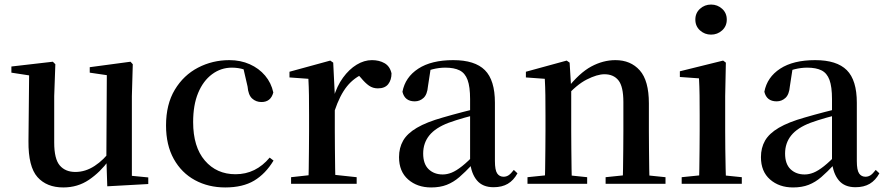

<svg xmlns="http://www.w3.org/2000/svg" viewBox="-20 -807 3887 843"><path d="M258 16Q185 16 144.5 -29.5Q104 -75 105 -187L108 -492L134 -472L30 -488V-515L212 -536L223 -525L218 -385V-181Q218 -109 242.5 -80.5Q267 -52 311 -52Q355 -52 395.5 -78.5Q436 -105 468 -149L497 -103H458Q420 -51 370.5 -17.5Q321 16 258 16ZM451 11 447 -111V-113L449 -477L374 -488V-512L553 -536L563 -525L559 -385V-35L631 -28V1Z M969 16Q895 16 836 -16Q777 -48 743 -109Q709 -170 709 -256Q709 -349 747.5 -413Q786 -477 849.5 -510Q913 -543 987 -543Q1036 -543 1076.5 -525Q1117 -507 1144 -475Q1171 -443 1180 -401Q1169 -359 1128 -359Q1104 -359 1087 -374.5Q1070 -390 1067 -427L1046 -518L1106 -476Q1077 -494 1051.5 -502Q1026 -510 998 -510Q950 -510 911 -481Q872 -452 850 -399Q828 -346 828 -271Q828 -162 879.5 -102Q931 -42 1014 -42Q1059 -42 1096.5 -60.5Q1134 -79 1164 -115L1181 -102Q1146 -44 1096 -14Q1046 16 969 16Z M1258 0V-29L1367 -41H1434L1546 -29V0ZM1334 0Q1335 -25 1335.5 -66.5Q1336 -108 1336.5 -153Q1337 -198 1337 -232V-301Q1337 -352 1336.5 -388.5Q1336 -425 1334 -461L1251 -467V-492L1430 -541L1443 -532L1450 -390V-389V-232Q1450 -198 1450.5 -153Q1451 -108 1451.5 -66.5Q1452 -25 1453 0ZM1449 -320 1421 -377H1444Q1459 -429 1486 -466Q1513 -503 1546 -523Q1579 -543 1613 -543Q1645 -543 1668.5 -529.5Q1692 -516 1699 -485Q1699 -456 1684.5 -437.5Q1670 -419 1639 -419Q1617 -419 1600 -431Q1583 -443 1565 -465L1542 -490L1582 -486Q1535 -467 1503.5 -428Q1472 -389 1449 -320Z M1873 16Q1812 16 1772 -19Q1732 -54 1732 -117Q1732 -158 1750 -189.5Q1768 -221 1810.5 -246Q1853 -271 1924 -291Q1965 -303 2013 -315.5Q2061 -328 2101 -337V-312Q2061 -302 2020.5 -290.5Q1980 -279 1950 -268Q1892 -246 1865 -212.5Q1838 -179 1838 -133Q1838 -87 1862 -64Q1886 -41 1924 -41Q1943 -41 1963 -49Q1983 -57 2009 -77.5Q2035 -98 2070 -135L2083 -84H2053Q2023 -52 1997 -29.5Q1971 -7 1941.5 4.5Q1912 16 1873 16ZM2147 15Q2099 15 2074 -15Q2049 -45 2044 -96V-99V-372Q2044 -426 2033 -456Q2022 -486 1998 -498Q1974 -510 1935 -510Q1908 -510 1880 -503Q1852 -496 1817 -480L1871 -506L1859 -428Q1856 -392 1839.5 -377Q1823 -362 1801 -362Q1757 -362 1747 -404Q1759 -468 1816.5 -505.5Q1874 -543 1970 -543Q2065 -543 2109 -499Q2153 -455 2153 -356V-100Q2153 -60 2163 -45.5Q2173 -31 2191 -31Q2203 -31 2213 -37.5Q2223 -44 2236 -61L2252 -46Q2235 -15 2209.5 0Q2184 15 2147 15Z M2296 0V-29L2403 -40H2453L2558 -29V0ZM2372 0Q2373 -25 2373.5 -66.5Q2374 -108 2374.5 -153Q2375 -198 2375 -232V-301Q2375 -352 2374.5 -388.5Q2374 -425 2372 -461L2289 -467V-492L2468 -541L2481 -532L2488 -417V-415V-232Q2488 -198 2488.5 -153Q2489 -108 2489.5 -66.5Q2490 -25 2491 0ZM2639 0V-29L2745 -40H2795L2902 -29V0ZM2714 0Q2715 -25 2715.5 -66Q2716 -107 2716.5 -152Q2717 -197 2717 -232V-359Q2717 -427 2695.5 -454Q2674 -481 2634 -481Q2602 -481 2556.5 -458Q2511 -435 2462 -379L2455 -417H2469Q2524 -487 2576 -515Q2628 -543 2682 -543Q2749 -543 2789 -498Q2829 -453 2829 -353V-232Q2829 -197 2829.5 -152Q2830 -107 2830.5 -66Q2831 -25 2832 0Z M2973 0V-29L3081 -40H3130L3237 -29V0ZM3049 0Q3050 -25 3050.5 -66.5Q3051 -108 3051.5 -153Q3052 -198 3052 -232V-300Q3052 -350 3051.5 -388.5Q3051 -427 3049 -463L2965 -469V-494L3155 -541L3167 -532L3164 -385V-232Q3164 -198 3164.5 -153Q3165 -108 3166 -66.5Q3167 -25 3168 0ZM3102 -655Q3074 -655 3053.5 -673.5Q3033 -692 3033 -721Q3033 -750 3053.5 -768.5Q3074 -787 3102 -787Q3130 -787 3150.5 -768.5Q3171 -750 3171 -721Q3171 -692 3150.5 -673.5Q3130 -655 3102 -655Z M3462 16Q3401 16 3361 -19Q3321 -54 3321 -117Q3321 -158 3339 -189.5Q3357 -221 3399.5 -246Q3442 -271 3513 -291Q3554 -303 3602 -315.5Q3650 -328 3690 -337V-312Q3650 -302 3609.5 -290.5Q3569 -279 3539 -268Q3481 -246 3454 -212.5Q3427 -179 3427 -133Q3427 -87 3451 -64Q3475 -41 3513 -41Q3532 -41 3552 -49Q3572 -57 3598 -77.5Q3624 -98 3659 -135L3672 -84H3642Q3612 -52 3586 -29.5Q3560 -7 3530.5 4.5Q3501 16 3462 16ZM3736 15Q3688 15 3663 -15Q3638 -45 3633 -96V-99V-372Q3633 -426 3622 -456Q3611 -486 3587 -498Q3563 -510 3524 -510Q3497 -510 3469 -503Q3441 -496 3406 -480L3460 -506L3448 -428Q3445 -392 3428.5 -377Q3412 -362 3390 -362Q3346 -362 3336 -404Q3348 -468 3405.5 -505.5Q3463 -543 3559 -543Q3654 -543 3698 -499Q3742 -455 3742 -356V-100Q3742 -60 3752 -45.5Q3762 -31 3780 -31Q3792 -31 3802 -37.5Q3812 -44 3825 -61L3841 -46Q3824 -15 3798.5 0Q3773 15 3736 15Z"/></svg>

Font: Noto Serif TC ExtraLight SemiBold
Style: Regular
Weight: 600
Version: Version 2.003-H1;hotconv 1.1.1;makeotfexe 2.6.0